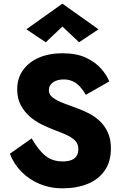

<svg xmlns="http://www.w3.org/2000/svg" viewBox="-20 -1007 665 1049"><path d="M153 -251 34 -167Q56 -110 98.5 -67.5Q141 -25 198 -1.5Q255 22 319 22Q401 22 460.5 -3Q520 -28 553 -76.5Q586 -125 586 -196Q586 -242 572 -276.5Q558 -311 533.5 -337Q509 -363 476.5 -381.5Q444 -400 408 -413Q367 -428 330 -442Q293 -456 270 -472.5Q247 -489 247 -513Q247 -532 257 -545Q267 -558 285.5 -565.5Q304 -573 328 -573Q355 -573 377 -563Q399 -553 416.5 -534Q434 -515 449 -489L577 -562Q563 -598 531 -633.5Q499 -669 448 -692.5Q397 -716 321 -716Q248 -716 192.5 -692Q137 -668 105.5 -623.5Q74 -579 74 -519Q74 -468 94 -431.5Q114 -395 143.5 -369.5Q173 -344 206 -328Q239 -312 264 -302Q304 -287 336.5 -273Q369 -259 388.5 -240.5Q408 -222 408 -193Q408 -170 398.5 -155Q389 -140 370 -132.5Q351 -125 323 -125Q295 -125 271.5 -132.5Q248 -140 228 -156Q208 -172 189.5 -196Q171 -220 153 -251ZM321 -862 412 -776 518 -847 321 -987 124 -847 230 -776Z"/></svg>

Font: Glinicke Jost Bold
Style: Bold
Weight: 700
Version: Version 3.710